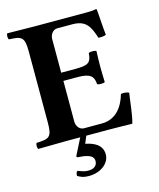

<svg xmlns="http://www.w3.org/2000/svg" viewBox="-126 -738 861 1041"><g transform="rotate(-15 304.5 -217.0)"><path d="M209 101C245 103 298 107 298 145C298 172 278 186 248 186C228 186 217 182 190 172C181 176 180 188 180 198C203 210 212 215 244 215C309 215 361 175 361 125C361 70 313 50 268 41L285 0H405C453 0 543 2 543 2C557 -48 562 -114 570 -165C560 -171 538 -173 525 -170C505 -98 460 -42 384 -42H283C261 -42 242 -63 242 -90V-319H323C392 -319 411 -300 414 -255C420 -249 451 -249 457 -255C456 -290 455 -309 455 -343C455 -377 456 -399 457 -429C451 -435 420 -435 414 -429C411 -374 390 -365 323 -365H242V-554C242 -578 259 -603 283 -603H368C443 -603 464 -565 486 -496C498 -494 519 -496 529 -501C524 -542 519 -638 517 -646C517 -648 516 -649 513 -649C496 -646 488 -645 464 -645H169C169 -645 65 -646 15 -647C9 -641 9 -619 15 -613C85 -610 102 -605 102 -522V-122C102 -39 85 -35 15 -32C9 -26 9 -4 15 2C64 1 170 0 170 0H251L203 95Z"/></g></svg>

Font: Libertinus Serif
Style: Bold
Weight: 700
Designer: Philipp H. Poll, Khaled Hosny
Foundry: Caleb Maclennan
Version: Version 7.050;RELEASE